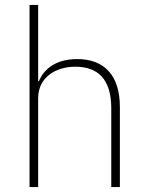

<svg xmlns="http://www.w3.org/2000/svg" viewBox="-20 -760 599 780"><path d="M100 0H135V-361C135 -447 208 -489 286 -489C380 -489 432 -436 432 -320V0H467V-326C467 -452 405 -520 294 -520C206 -520 158 -479 138 -430H135V-740H100Z"/></svg>

Font: IBM Plex Arabic ExtraLight
Style: Regular
Weight: 200
Designer: Mike Abbink, Paul van der Laan, Pieter van Rosmalen, Wael Morcos, Khajak Apelian
Foundry: Bold Monday
Version: Version 1.0